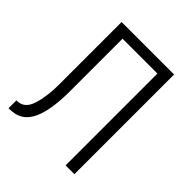

<svg xmlns="http://www.w3.org/2000/svg" viewBox="-200 -868 1001 1001"><g transform="rotate(45 300.0 -367.5)"><path d="M444 0V-677H187V-327Q187 -306 187 -285Q187 -264 186 -243.5Q185 -223 183 -202Q181 -181 177.5 -161Q174 -141 168.5 -120.5Q163 -100 154.5 -81Q146 -62 133 -45.5Q120 -29 102.5 -18.5Q85 -8 64.5 -4Q44 0 23 0V-58Q36 -58 49 -61.5Q62 -65 72 -73.5Q82 -82 89 -93.5Q96 -105 100 -117.5Q104 -130 107.5 -142.5Q111 -155 113 -168Q115 -181 117 -194Q119 -207 120 -220.5Q121 -234 121.5 -247Q122 -260 122 -273Q122 -286 122 -299.5Q122 -313 122 -326V-735H509V0Z"/></g></svg>

Font: Iosevka Light Extended
Style: Regular
Weight: 300
Width: 7
Monospace: yes
Designer: Belleve Invis
Foundry: Belleve Invis
Version: Version 32.5.0; ttfautohint (v1.8.4)